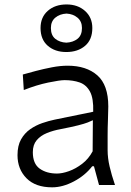

<svg xmlns="http://www.w3.org/2000/svg" viewBox="-20 -820 581 851"><path d="M210.9 10.3Q137.2 10.3 97.4 -30Q57.6 -70.3 57.6 -132.3Q57.6 -174.3 73.2 -202.1Q88.9 -230 113.8 -247.3Q138.7 -264.6 167.2 -274.4Q195.8 -284.2 221.7 -289.6L393.1 -324.7Q395 -384.3 378.7 -414.3Q362.3 -444.3 333 -454.6Q303.7 -464.8 266.6 -464.8Q245.1 -464.8 193.6 -454.1Q142.1 -443.4 85.4 -420.9L81.1 -489.7Q105 -496.6 139.2 -505.6Q173.3 -514.6 210.2 -521.7Q247.1 -528.8 279.8 -528.8Q362.8 -528.8 411.4 -486.1Q460 -443.4 460 -348.1Q460 -325.2 458.5 -289.6Q457 -253.9 457 -220.2V-153.8Q457 -120.1 465.8 -82Q474.6 -43.9 489.7 0H418.9L396.5 -83H388.7Q356.9 -42 307.4 -15.9Q257.8 10.3 210.9 10.3ZM232.4 -50.8Q255.9 -50.8 285.9 -61.5Q315.9 -72.3 344.2 -94Q372.6 -115.7 390.6 -149.4L391.6 -287.1Q382.8 -282.7 368.4 -277.1Q354 -271.5 326.2 -264.4Q298.3 -257.3 248.5 -247.6Q215.8 -241.7 187.7 -230.2Q159.7 -218.8 142.6 -198.5Q125.5 -178.2 125.5 -145.5Q125.5 -94.2 156 -72.5Q186.5 -50.8 232.4 -50.8ZM273.9 -589.4Q223.6 -589.4 191.7 -617.2Q159.7 -645 159.7 -695.8Q159.7 -743.7 191.9 -772Q224.1 -800.3 274.9 -800.3Q324.7 -800.3 356.9 -771.5Q389.2 -742.7 389.2 -695.8Q389.2 -644 356.9 -616.7Q324.7 -589.4 273.9 -589.4ZM273.9 -630.9Q303.7 -632.3 323.5 -647.9Q343.3 -663.6 343.3 -695.8Q343.3 -725.1 323.5 -741.7Q303.7 -758.3 274.9 -759.8Q245.1 -758.3 225.3 -741.9Q205.6 -725.6 205.6 -695.8Q205.6 -663.6 225.1 -647.9Q244.6 -632.3 273.9 -630.9Z"/></svg>

Font: Pinar-DS3-FD Regular
Style: Regular
Weight: 400
Designer: Amin Abedi
Version: Version 3.000